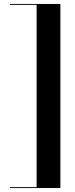

<svg xmlns="http://www.w3.org/2000/svg" viewBox="-20 -800 380 970"><path d="M30 145.5V150H285V-780H30V-775.5H165V145.5Z"/></svg>

Font: Bodoni* 36pt Medium
Style: Regular
Weight: 500
Version: Version 2.3